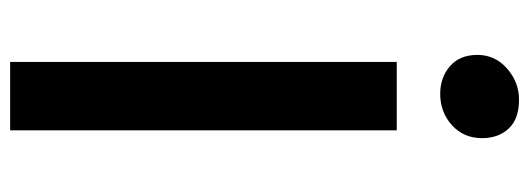

<svg xmlns="http://www.w3.org/2000/svg" viewBox="-344 -674 1018 369"><g transform="rotate(90 164.5 -489.0)"><path d="M98.5 0V-743H230V0ZM160 -826.5Q128.5 -826.5 106.8 -845.2Q85 -864 85 -898Q85 -932 111.2 -955Q137.5 -978 171 -978Q208 -978 226.5 -958.2Q245 -938.5 245 -907Q245 -871.5 220 -849Q195 -826.5 160 -826.5Z"/></g></svg>

Font: Merriweather Sans Medium
Style: Regular
Weight: 500
Designer: Eben Sorkin
Foundry: Eben Sorkin
Version: Version 2.001